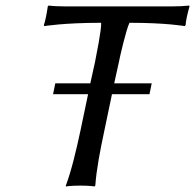

<svg xmlns="http://www.w3.org/2000/svg" viewBox="-20 -668 702 691"><path d="M171 -329H297L270 -200C254 -125 237 -54 217 0V3C217 3 235 0 270 0C304 0 320 3 320 3L323 0C327 -57 340 -125 356 -200L383 -329H518L526 -368H391L408 -445C411 -462 434 -562 446 -586C580 -586 645 -574 645 -574L648 -578C649 -593 654 -617 662 -645L661 -648C644 -646 621 -645 600 -645H214C193 -645 170 -646 155 -648L152 -645C148 -617 143 -593 138 -578L139 -574C139 -574 210 -586 344 -586C346 -562 325 -462 322 -445L305 -368H179Z"/></svg>

Font: Libertinus Sans
Style: Italic
Weight: 400
Italic angle: -12°
Designer: Philipp H. Poll, Khaled Hosny
Foundry: Caleb Maclennan
Version: Version 7.050;RELEASE